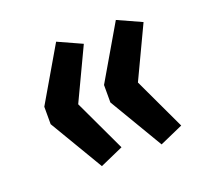

<svg xmlns="http://www.w3.org/2000/svg" viewBox="-82 -658 626 596"><g transform="rotate(-20 231.0 -360.0)"><path d="M236.8 -188.5 156.2 -359.9 236.8 -530.3 158.2 -565.9 54.7 -388.7V-331.1L159.7 -154.3ZM434.1 -188.5 353.5 -359.9 434.1 -530.3 355.5 -565.9 252 -388.7V-331.1L356.9 -154.3Z"/></g></svg>

Font: Winston Medium
Style: Regular
Weight: 500
Designer: Vernon Adams, Kim Jin-seong, David Berlow, Cristiano Sobral
Foundry: The Winston Project Authors
Version: Version 3.004